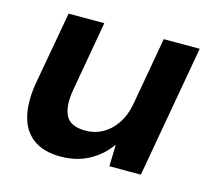

<svg xmlns="http://www.w3.org/2000/svg" viewBox="-80 -590 763 696"><g transform="rotate(15 301.5 -242.0)"><path d="M201 12Q137 12 98.5 -16.5Q60 -45 47.5 -96.5Q35 -148 46 -218L96 -496H230L183 -230Q173 -169 190.5 -135.5Q208 -102 265 -102Q299 -102 328 -118Q357 -134 378 -164.5Q399 -195 407 -237L453 -496H588L500 0H382L384 -80H383Q353 -38 307 -13Q261 12 201 12Z"/></g></svg>

Font: DM Sans 28pt
Style: Bold Italic
Weight: 700
Italic angle: -10°
Version: Version 4.004;gftools[0.9.30]